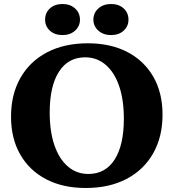

<svg xmlns="http://www.w3.org/2000/svg" viewBox="-20 -922 866 958"><path d="M408 16Q294 16 210.5 -27.5Q127 -71 81 -151Q35 -231 35 -340Q35 -451 82 -533.5Q129 -616 215 -661Q301 -706 418 -706Q532 -706 615.5 -662.5Q699 -619 745 -539Q791 -459 791 -350Q791 -239 744 -156.5Q697 -74 611 -29Q525 16 408 16ZM421 -54Q506 -54 552 -126Q598 -198 598 -329Q598 -424 574.5 -492.5Q551 -561 507.5 -598.5Q464 -636 405 -636Q320 -636 274 -564Q228 -492 228 -361Q228 -266 251.5 -197.5Q275 -129 318.5 -91.5Q362 -54 421 -54ZM292 -747Q253 -747 229 -769Q205 -791 205 -824Q205 -858 229 -880Q253 -902 292 -902Q330 -902 354.5 -880Q379 -858 379 -824Q379 -791 354.5 -769Q330 -747 292 -747ZM534 -747Q496 -747 471 -769Q446 -791 446 -824Q446 -858 471 -880Q496 -902 534 -902Q573 -902 597 -880Q621 -858 621 -824Q621 -791 597 -769Q573 -747 534 -747Z"/></svg>

Font: Platypi
Style: Bold
Weight: 700
Designer: David Sargent
Foundry: Bolt Cutter Type
Version: Version 1.200; ttfautohint (v1.8.4.7-5d5b)